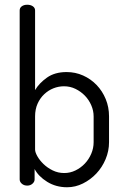

<svg xmlns="http://www.w3.org/2000/svg" viewBox="-20 -783 524 810"><path d="M95 -763Q109 -763 118.5 -756.5Q128 -750 128 -739V-403Q145 -432 178 -455.5Q211 -479 261 -479Q298 -479 330.5 -464.5Q363 -450 387.5 -424.5Q412 -399 426 -365Q440 -331 440 -292V-183Q440 -146 425.5 -111.5Q411 -77 386.5 -51Q362 -25 330 -9Q298 7 263 7Q216 7 179 -16Q142 -39 126 -70V-26Q126 -16 117 -8Q108 0 95 0Q81 0 72 -8Q63 -16 63 -26V-739Q63 -750 72 -756.5Q81 -763 95 -763ZM375 -292Q375 -316 365 -339Q355 -362 338 -379.5Q321 -397 298.5 -408Q276 -419 250 -419Q227 -419 205.5 -410.5Q184 -402 166.5 -385.5Q149 -369 138.5 -345.5Q128 -322 128 -292V-152Q128 -141 137.5 -124Q147 -107 163.5 -91Q180 -75 202.5 -64Q225 -53 251 -53Q276 -53 298.5 -64Q321 -75 338 -93Q355 -111 365 -134.5Q375 -158 375 -183Z"/></svg>

Font: AkaAcidDosis
Style: Regular
Weight: 400
Designer: Edgar Tolentino, Pablo Impallari, Igino Marini, Aka-Acid
Foundry: Edgar Tolentino, Pablo Impallari, Igino Marini, Cyberella
Version: Version 1.007